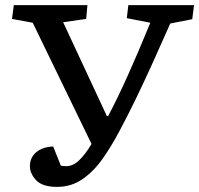

<svg xmlns="http://www.w3.org/2000/svg" viewBox="-20 -720 779 751"><path d="M398 -266H403Q438 -332 478 -420.5Q518 -509 568 -631L476 -649L482 -700H739L732 -645L646 -628Q605 -535 571.5 -461.5Q538 -388 508 -326.5Q478 -265 447 -207Q417 -150 382 -100Q347 -50 303 -19.5Q259 11 203 11Q146 11 121.5 -15Q97 -41 97 -70Q97 -103 121 -124Q145 -145 188 -147L218 -72Q223 -71 228 -70.5Q233 -70 239 -70Q265 -70 289 -92.5Q313 -115 338 -157L108 -631L27 -646L34 -700H322L317 -646L227 -633Z"/></svg>

Font: Literata 7pt Medium
Style: Italic
Weight: 500
Italic angle: -2°
Designer: Latin by Veronika Burian and Jose Scaglione. Greek by Irene Vlachou. Cyrillic by Vera Evstafieva
Foundry: TypeTogether
Version: Version 3.002